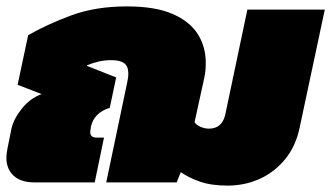

<svg xmlns="http://www.w3.org/2000/svg" viewBox="-32 -570 1035 600"><path d="M679 10Q628 10 592.5 -2.5Q557 -15 533 -32L520 0H300L365 -310Q367 -319 368 -326Q369 -333 369 -340Q369 -363 356 -372.5Q343 -382 316 -382Q294 -382 275.5 -377.5Q257 -373 240 -366V-364L331 -328L311 -233Q262 -218 252 -174L251 -165Q250 -162 250 -157Q250 -140 270 -140H293L264 0H76Q33 0 10.5 -21Q-12 -42 -12 -77Q-12 -89 -9 -104L4 -169Q12 -201 37.5 -232Q63 -263 98 -276L23 -305L56 -460Q113 -493 189.5 -521.5Q266 -550 365 -550Q453 -550 507 -526.5Q561 -503 586 -463.5Q611 -424 611 -374Q611 -362 610 -350Q609 -338 606 -325L576 -188Q581 -180 594 -174Q607 -168 621 -168Q662 -168 672 -212L741 -540H983L905 -174Q893 -114 859.5 -73Q826 -32 779.5 -11Q733 10 679 10Z"/></svg>

Font: Kanit Black
Style: Italic
Weight: 900
Italic angle: -12°
Designer: Katatrad Team
Foundry: CadsonDemak
Version: Version 2.000; ttfautohint (v1.8.3)